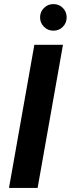

<svg xmlns="http://www.w3.org/2000/svg" viewBox="-20 -919 346 939"><path d="M24 0 148 -700H288L164 0ZM241 -769Q214 -769 195 -788Q176 -807 176 -834Q176 -861 195 -880Q214 -899 241 -899Q269 -899 287.5 -880Q306 -861 306 -834Q306 -807 287.5 -788Q269 -769 241 -769Z"/></svg>

Font: DM Sans ExtraBold
Style: Italic
Weight: 800
Italic angle: -10°
Designer: Colophon Foundry, Jonny Pinhorn
Foundry: Colophon Foundry
Version: Version 4.004;gftools[0.9.30]